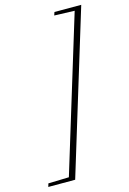

<svg xmlns="http://www.w3.org/2000/svg" viewBox="-211 -771 642 952"><g transform="rotate(-15 110.0 -295.0)"><path d="M306 -710.5 52.5 119.5H-85.5L-80.5 102.5L25.5 99.5L267 -690.5L163 -694L168.5 -710.5Z"/></g></svg>

Font: Newsreader 36pt ExtraLight
Style: Italic
Weight: 250
Italic angle: -17°
Designer: Hugues Gentile
Foundry: Production Type
Version: Version 1.003